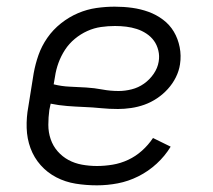

<svg xmlns="http://www.w3.org/2000/svg" viewBox="-20 -548 640 576"><path d="M271 8Q238 8 207 3Q176 -2 149 -16Q122 -30 102 -52.5Q82 -75 71.5 -103.5Q61 -132 60 -164Q59 -196 65 -228L81 -328Q86 -356 95.5 -383Q105 -410 122 -434.5Q139 -459 163 -478Q187 -497 214 -508.5Q241 -520 269 -524Q297 -528 324 -528Q351 -528 376.5 -524.5Q402 -521 425.5 -512.5Q449 -504 469 -489Q489 -474 501.5 -453Q514 -432 519 -406.5Q524 -381 520 -355Q517 -335 507.5 -316Q498 -297 483.5 -281Q469 -265 451 -253Q433 -241 413.5 -234Q394 -227 373.5 -224Q353 -221 334 -221Q308 -221 283 -223.5Q258 -226 232.5 -227Q207 -228 181.5 -230Q156 -232 132 -237L128 -218Q125 -196 125 -173.5Q125 -151 132 -130.5Q139 -110 153 -94Q167 -78 185.5 -68Q204 -58 226 -54Q248 -50 271 -50Q294 -50 318 -54Q342 -58 364.5 -68.5Q387 -79 406 -96Q425 -113 439 -134L492 -108Q475 -80 450 -57Q425 -34 395 -19Q365 -4 333.5 2Q302 8 271 8ZM336 -275Q355 -275 375 -280Q395 -285 412 -297Q429 -309 441 -326.5Q453 -344 456 -363Q459 -380 455 -396.5Q451 -413 442 -425.5Q433 -438 419.5 -447Q406 -456 390.5 -461Q375 -466 358.5 -468Q342 -470 325 -470Q304 -470 283 -467Q262 -464 242 -455Q222 -446 204.5 -431.5Q187 -417 175 -398.5Q163 -380 155.5 -359.5Q148 -339 145 -318L141 -295Q165 -289 189.5 -288Q214 -287 238.5 -285.5Q263 -284 287 -279.5Q311 -275 336 -275Z"/></svg>

Font: Iosevka SS04 Light Extended
Style: Italic
Weight: 300
Width: 7
Italic angle: -9°
Monospace: yes
Designer: Belleve Invis
Foundry: Belleve Invis
Version: Version 19.0.0; ttfautohint (v1.8.4)